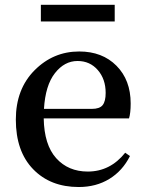

<svg xmlns="http://www.w3.org/2000/svg" viewBox="-20 -752 603 787"><path d="M450.2 -732.4V-664.1H147.5V-732.4ZM160.2 -305.7H356.4Q388.7 -305.7 400.9 -321.3Q413.1 -336.9 413.1 -371.1Q413.1 -427.7 380.9 -464.8Q348.6 -502 297.9 -502Q244.1 -502 205.1 -452.1Q166 -402.3 160.2 -305.7ZM508.8 -266.6H159.2Q161.1 -158.2 210.4 -103.5Q259.8 -48.8 339.8 -48.8Q431.6 -48.8 493.2 -126L512.7 -112.3Q482.4 -51.8 428.2 -18.6Q374 14.6 302.7 14.6Q186.5 14.6 115.7 -58.6Q44.9 -131.8 44.9 -261.7Q44.9 -386.7 121.6 -463.9Q198.2 -541 304.7 -541Q399.4 -541 457.5 -482.4Q515.6 -423.8 515.6 -328.1Q515.6 -288.1 508.8 -266.6Z"/></svg>

Font: GenYoMin TW TTF SemiBold
Style: Regular
Weight: 600
Version: Version 1.300